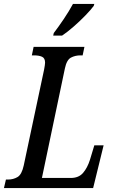

<svg xmlns="http://www.w3.org/2000/svg" viewBox="-38 -951 571 971"><path d="M-18 0 -8 -43H3Q29 -43 50.5 -55.5Q72 -68 82 -114L185 -599Q187 -611 188.5 -619.5Q190 -628 190 -634Q190 -657 174.5 -664Q159 -671 134 -671H123L132 -714H389L380 -671H369Q342 -671 320.5 -659.5Q299 -648 290 -604L174 -51H320Q360 -51 382 -76.5Q404 -102 417 -143L439 -216H486L433 0ZM231 -771 234 -784Q257 -814 284 -854Q311 -894 331 -931H439L436 -921Q422 -902 394.5 -873.5Q367 -845 335 -817Q303 -789 276 -771Z"/></svg>

Font: Noto Serif ExtraCondensed Medium
Style: Italic
Weight: 500
Width: 2
Italic angle: -12°
Designer: Monotype Design Team
Foundry: Monotype Imaging Inc.
Version: Version 2.013; ttfautohint (v1.8.4.7-5d5b)